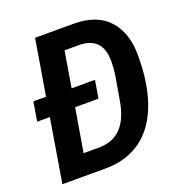

<svg xmlns="http://www.w3.org/2000/svg" viewBox="-127 -805 854 912"><g transform="rotate(-20 300.0 -349.0)"><path d="M87 -320H23L39 -417H103L150 -698H346Q461 -698 521 -632.5Q581 -567 581 -451Q581 -342 559 -258Q537 -174 495 -116.5Q453 -59 391.5 -29.5Q330 0 251 0H34ZM255 -104Q327 -104 369 -147.5Q411 -191 426 -279L446 -396Q449 -414 450.5 -433.5Q452 -453 452 -470Q452 -594 333 -594H261L231 -413H349L334 -323H216L179 -104Z"/></g></svg>

Font: IBM Plex Mono SemiBold
Style: Italic
Weight: 600
Italic angle: -9°
Monospace: yes
Designer: Mike Abbink, Paul van der Laan, Pieter van Rosmalen
Foundry: Bold Monday
Version: Version 2.3